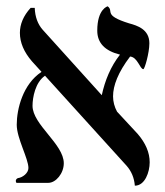

<svg xmlns="http://www.w3.org/2000/svg" viewBox="-20 -579 521 608"><path d="M453 -442C453 -486 415 -498 389 -505C305 -531 342 -543 321 -559C321 -559 288 -551 288 -482C288 -443 312 -418 360 -406C330.3 -368.4 312.4 -324 302.3 -277.6L301 -279L115 -485C100 -502 91 -525 90 -554H77C54 -529 43 -502 43 -475C43 -444 56 -414 81 -385L111.5 -351.4C52.4 -312.5 33 -233.9 33 -184C33 -141 70 -77 70 -47C70 -31 52 -17 37 -15C33 -14 30 -10 30 -6C30 -4 31 -2 32 0H133C157 0 182 -30 182 -62C182 -123 83 -184 83 -244C83 -270.2 91.8 -318.4 122.5 -339.2L381 -54C396 -37 405 -16 407 9C439 9 454 -34 454 -65C454 -96 441 -126 416 -155L350.6 -225.5C342.3 -240.8 338 -257.4 338 -274C338 -308 354 -350 392 -400C416 -398 423 -360 434 -360C438 -360 453 -411 453 -442Z"/></svg>

Font: Libertinus Serif Display
Style: Regular
Weight: 400
Designer: Philipp H. Poll
Foundry: Khaled Hosny
Version: Version 6.1